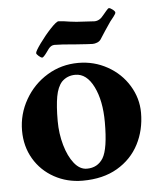

<svg xmlns="http://www.w3.org/2000/svg" viewBox="-49 -672 601 729"><g transform="rotate(-5 251.5 -308.0)"><path d="M24 0ZM24 -195Q24 -258 55.5 -313Q87 -368 140.5 -400.5Q194 -433 259 -433Q319 -433 370 -404.5Q421 -376 450.5 -327.5Q480 -279 480 -224Q480 -158 452 -104Q424 -50 369.5 -18Q315 14 237 14Q178 14 129 -13Q80 -40 52 -87.5Q24 -135 24 -195ZM319 -64Q340 -99 340 -200Q340 -282 313.5 -335.5Q287 -389 244 -389Q213 -389 192 -368Q175 -349 168.5 -313Q162 -277 162 -220Q162 -172 174.5 -128Q187 -84 208.5 -57Q230 -30 257 -30Q298 -30 319 -64ZM103 -484Q103 -491 123.5 -519.5Q144 -548 167 -572.5Q190 -597 198 -597Q202 -597 220 -595Q237 -592 266 -589Q326 -585 334 -585Q354 -585 369 -605Q375 -612 382.5 -621Q390 -630 393 -630Q398 -630 407 -623Q416 -616 416 -611Q416 -607 407.5 -596Q399 -585 394 -579L371 -545L351 -514Q346 -507 337 -503.5Q328 -500 320 -500Q310 -500 254 -504Q201 -509 175 -509Q162 -509 152 -496Q147 -489 141.5 -481.5Q136 -474 131.5 -469.5Q127 -465 125 -465Q120 -465 111.5 -472.5Q103 -480 103 -484Z"/></g></svg>

Font: EB Garamond
Style: Bold
Weight: 700
Designer: Georg Duffner and Octavio Pardo
Foundry: Georg Duffner
Version: Version 1.000; ttfautohint (v1.6)